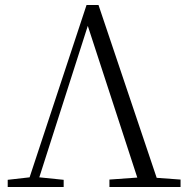

<svg xmlns="http://www.w3.org/2000/svg" viewBox="-20 -752 752 772"><path d="M420 0H706V-30L610 -37L376 -732H328L99 -39L11 -29V0H236V-29L138 -39L333 -648L532 -38L420 -30Z"/></svg>

Font: Noto Serif SC Light
Style: Regular
Weight: 300
Designer: Ryoko NISHIZUKA 西塚涼子 (kana & ideographs); Frank Grießhammer (Latin, Greek & Cyrillic); Wenlong ZHANG 张文龙 (bopomofo); San
Foundry: Adobe
Version: Version 2.001;hotconv 1.1.0;makeotfexe 2.6.0